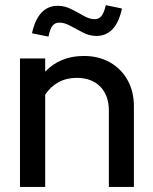

<svg xmlns="http://www.w3.org/2000/svg" viewBox="-20 -741 607 761"><path d="M59.2 0V-509.2H159.1V-457Q218.4 -519.2 312.4 -519.2Q370.9 -519.2 415.5 -494Q460.2 -468.8 485.4 -423.9Q510.7 -379.1 510.7 -319.7V0H411.5V-302.6Q411.5 -362.8 377.4 -397.6Q343.2 -432.4 284.4 -432.4Q243.6 -432.4 211.9 -415.1Q180.3 -397.8 159.1 -365.8V0ZM172.1 -595.9 106.8 -609.1Q130.6 -718 209.1 -718Q236.4 -718 262.3 -704.9Q288.2 -691.8 311.5 -678.4Q334.8 -665 355 -665Q372 -665 382.2 -677.6Q392.4 -690.1 399.4 -720.6L463.3 -707.3Q440.6 -598.5 361.4 -598.5Q335.1 -598.5 309 -611.9Q282.9 -625.3 259.3 -638.4Q235.6 -651.4 215.2 -651.4Q197.8 -651.4 187.9 -638.7Q178.1 -626 172.1 -595.9Z"/></svg>

Font: Red Hat Display VF
Style: Regular
Weight: 300
Designer: Pentagram, MCKL
Foundry: Pentagram, MCKL
Version: Version 1.023